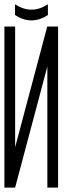

<svg xmlns="http://www.w3.org/2000/svg" viewBox="-20 -853 382 873"><path d="M197.8 -833.5Q123 -784.7 48.3 -833.5V-784.7Q123 -735.8 197.8 -784.7ZM48.8 0 195.3 -550.8V0H244.1V-732.4H194.8L48.8 -183.6V-732.4H0V0Z"/></svg>

Font: Daray
Style: Regular
Weight: 400
Designer: Maxim Raikov
Foundry: Maxim Raikov
Version: Version 1.00 May 24, 2021, initial release